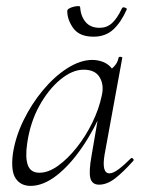

<svg xmlns="http://www.w3.org/2000/svg" viewBox="-20 -595 472 628"><path d="M80 13Q48 13 31.5 -11Q15 -35 22 -91Q30 -146 56.5 -200.5Q83 -255 120.5 -300Q158 -345 200.5 -372Q243 -399 282 -399Q300 -399 317 -392.5Q334 -386 346 -371Q358 -356 360 -332L322 -357Q333 -359 349 -373.5Q365 -388 368 -407Q370 -410 375.5 -409Q381 -408 380 -406L322 -89Q312 -28 338 -28Q350 -28 368 -41.5Q386 -55 408 -77Q411 -80 415 -76Q419 -72 416 -69Q383 -32 356.5 -11.5Q330 9 304 9Q281 9 275.5 -12.5Q270 -34 280 -89L304 -229L320 -246Q289 -172 248.5 -113Q208 -54 164.5 -20.5Q121 13 80 13ZM109 -30Q138 -30 169.5 -52.5Q201 -75 230.5 -112Q260 -149 282 -194Q304 -239 313 -283Q321 -318 305.5 -343Q290 -368 251 -367Q215 -366 176.5 -334Q138 -302 108.5 -248.5Q79 -195 69 -127Q62 -80 71 -55Q80 -30 109 -30ZM286 -475Q240 -475 220 -502.5Q200 -530 200 -559Q200 -564 206.5 -567.5Q213 -571 221 -573Q229 -575 235.5 -575Q242 -575 242 -572Q244 -542 260 -523Q276 -504 306 -504Q329 -504 346 -519Q363 -534 379 -568Q382 -573 389 -570Q396 -567 395 -565Q376 -522 350.5 -498.5Q325 -475 286 -475Z"/></svg>

Font: Cormorant Infant Light
Style: Italic
Weight: 300
Italic angle: -10°
Designer: Christian Thalmann (Catharsis Fonts)
Foundry: Catharsis Fonts
Version: Version 4.001